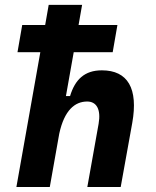

<svg xmlns="http://www.w3.org/2000/svg" viewBox="-20 -752 626 772"><path d="M331.1 0H465.3L511.7 -257.3C536.6 -396.5 493.7 -469.2 389.6 -469.2C319.8 -469.2 281.7 -432.1 261.7 -365.7H245.1L276.4 -542H433.1L452.1 -651.4H295.9L310.1 -732.4H175.8L161.6 -651.4H69.3L50.3 -542H142.1L45.9 0H180.2L218.3 -214.8C238.8 -309.1 281.2 -343.8 330.6 -343.8C367.7 -343.8 386.7 -313 376.5 -254.4Z"/></svg>

Font: Cascadia Code NF
Style: Bold Italic
Weight: 700
Italic angle: -10°
Monospace: yes
Designer: Aaron Bell
Foundry: Saja Typeworks
Version: Version 2404.023